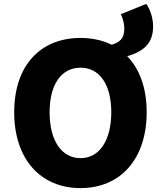

<svg xmlns="http://www.w3.org/2000/svg" viewBox="-20 -953 826 987"><path d="M394 -140C296 -140 235 -231 235 -376C235 -520 296 -605 394 -605C491 -605 552 -520 552 -376C552 -231 491 -140 394 -140ZM601 -880C610 -863 619 -835 619 -805C619 -755 596 -736 554 -723C507 -746 453 -758 394 -758C191 -758 53 -620 53 -376C53 -132 191 14 394 14C596 14 734 -132 734 -376C734 -502 697 -599 634 -664C724 -690 767 -735 767 -817C767 -864 750 -908 732 -933Z"/></svg>

Font: Noto Sans CJK Black
Style: Bold
Weight: 900
Designer: Ryoko NISHIZUKA (kana & ideographs); Paul D. Hunt (Latin, Greek & Cyrillic); Wenlong ZHANG (bopomofo); Sandoll Communica
Foundry: Adobe Systems Incorporated
Version: Version 1.000;PS 1;hotconv 1.0.78;makeotf.lib2.5.61930